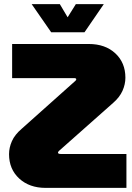

<svg xmlns="http://www.w3.org/2000/svg" viewBox="-20 -914 640 934"><path d="M202 0Q123 0 73.5 -45.5Q24 -91 24 -164Q24 -196 38 -227.5Q52 -259 86 -288L347 -521Q351 -525 351 -528Q351 -534 341 -534H39V-700H412Q492 -700 541 -654.5Q590 -609 590 -536Q590 -504 576 -472.5Q562 -441 531 -414L267 -180Q262 -175 262 -172Q262 -165 275 -165H595V0ZM229 -757 134 -894H271L309 -830L349 -894H485L391 -757Z"/></svg>

Font: MuseoModerno Black
Style: Regular
Weight: 900
Designer: Pablo Cosgaya, Héctor Gatti, Marcela Romero, and the Authors of The MuseoModerno Project.
Foundry: Omnibus-Type Team
Version: Version 1.001